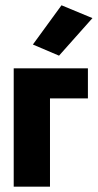

<svg xmlns="http://www.w3.org/2000/svg" viewBox="-20 -704 369 724"><path d="M31.7 -446.3V0H168.5V-333H311.5V-446.3ZM104 -536.1 202.6 -494.1 328.6 -635.7 211.9 -684.1Z"/></svg>

Font: Roboto Flex Super Cond Bold
Style: Regular
Weight: 700
Width: 3
Designer: Berlow after Robertson
Foundry: Google
Version: Version 3.000